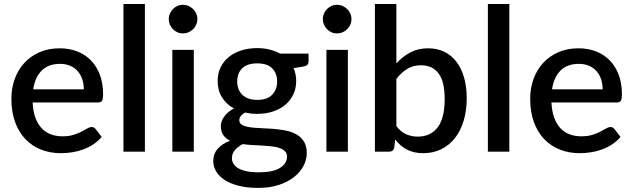

<svg xmlns="http://www.w3.org/2000/svg" viewBox="-20 -760 3170 962"><path d="M281 -440Q222.5 -440 189 -406.5Q155.5 -373 146.5 -312.5H400Q400 -339.5 392.2 -362.8Q384.5 -386 369.5 -403.2Q354.5 -420.5 332.2 -430.2Q310 -440 281 -440ZM279 -518Q326 -518 366 -502.8Q406 -487.5 435 -458Q464 -428.5 480.2 -385.8Q496.5 -343 496.5 -288.5Q496.5 -263.5 491 -255Q485.5 -246.5 471 -246.5H143.5Q145.5 -203 157 -171.2Q168.5 -139.5 187.8 -118.5Q207 -97.5 233.8 -87.2Q260.5 -77 293.5 -77Q325 -77 348 -84.2Q371 -91.5 388 -100.2Q405 -109 417 -116.2Q429 -123.5 439 -123.5Q452 -123.5 459 -113.5L489.5 -74Q470.5 -51.5 446.5 -36Q422.5 -20.5 395.5 -10.8Q368.5 -1 340 3.2Q311.5 7.5 284.5 7.5Q231.5 7.5 186.2 -10.2Q141 -28 107.8 -62.5Q74.5 -97 55.8 -148Q37 -199 37 -265.5Q37 -318.5 53.8 -364.5Q70.5 -410.5 101.8 -444.5Q133 -478.5 177.8 -498.2Q222.5 -518 279 -518Z M706 -740V0H598.5V-740Z M969 -664Q969 -649.5 963.2 -636.5Q957.5 -623.5 947.5 -613.8Q937.5 -604 924.2 -598.2Q911 -592.5 896 -592.5Q881.5 -592.5 868.8 -598.2Q856 -604 846.5 -613.8Q837 -623.5 831.2 -636.5Q825.5 -649.5 825.5 -664Q825.5 -679 831.2 -692Q837 -705 846.5 -714.8Q856 -724.5 868.8 -730.2Q881.5 -736 896 -736Q911 -736 924.2 -730.2Q937.5 -724.5 947.5 -714.8Q957.5 -705 963.2 -692Q969 -679 969 -664ZM951 -510V0H843.5V-510Z M1268.5 -259.5Q1318.5 -259.5 1343.5 -285Q1368.5 -310.5 1368.5 -351.5Q1368.5 -393.5 1343.5 -418Q1318.5 -442.5 1268.5 -442.5Q1219 -442.5 1193.8 -418Q1168.5 -393.5 1168.5 -351.5Q1168.5 -331.5 1175 -314.5Q1181.5 -297.5 1194 -285.2Q1206.5 -273 1225.2 -266.2Q1244 -259.5 1268.5 -259.5ZM1418 25Q1418 8.5 1408.2 -1.8Q1398.5 -12 1382 -18Q1365.5 -24 1343.2 -26.5Q1321 -29 1296.5 -30.5Q1272 -32 1246 -33.2Q1220 -34.5 1196 -38Q1172 -25.5 1157 -8Q1142 9.5 1142 32.5Q1142 47.5 1149.8 60.5Q1157.5 73.5 1173.8 83Q1190 92.5 1215.2 98Q1240.5 103.5 1276 103.5Q1347 103.5 1382.5 81.5Q1418 59.5 1418 25ZM1268.5 -519Q1301.5 -519 1330.2 -511.8Q1359 -504.5 1383 -491.5H1526V-451.5Q1526 -431.5 1502 -427L1451 -418.5Q1464 -388.5 1464 -354Q1464 -316.5 1449.2 -286Q1434.5 -255.5 1408.5 -234Q1382.5 -212.5 1346.5 -201Q1310.5 -189.5 1268.5 -189.5Q1252.5 -189.5 1237.2 -191.2Q1222 -193 1207.5 -196Q1193 -187.5 1186 -178Q1179 -168.5 1179 -158.5Q1179 -142 1193.5 -134Q1208 -126 1231.8 -122.5Q1255.5 -119 1286 -118Q1316.5 -117 1348 -114.5Q1379.5 -112 1410 -106.2Q1440.5 -100.5 1464.2 -87.2Q1488 -74 1502.5 -51.5Q1517 -29 1517 7Q1517 40 1500.5 71.5Q1484 103 1452.8 127.5Q1421.5 152 1376.5 166.8Q1331.5 181.5 1274 181.5Q1217 181.5 1174.8 170.5Q1132.5 159.5 1104.2 140.8Q1076 122 1062.2 97.5Q1048.5 73 1048.5 46.5Q1048.5 10.5 1071.2 -15Q1094 -40.5 1133 -55Q1112 -65 1099.2 -82.5Q1086.5 -100 1086.5 -128.5Q1086.5 -139.5 1090.5 -151.5Q1094.5 -163.5 1102.8 -175.2Q1111 -187 1123.2 -197.5Q1135.5 -208 1152 -216.5Q1114 -237.5 1092.2 -272.5Q1070.5 -307.5 1070.5 -354Q1070.5 -392 1085.2 -422.5Q1100 -453 1126.5 -474.5Q1153 -496 1189.2 -507.5Q1225.5 -519 1268.5 -519Z M1741 -664Q1741 -649.5 1735.2 -636.5Q1729.5 -623.5 1719.5 -613.8Q1709.5 -604 1696.2 -598.2Q1683 -592.5 1668 -592.5Q1653.5 -592.5 1640.8 -598.2Q1628 -604 1618.5 -613.8Q1609 -623.5 1603.2 -636.5Q1597.5 -649.5 1597.5 -664Q1597.5 -679 1603.2 -692Q1609 -705 1618.5 -714.8Q1628 -724.5 1640.8 -730.2Q1653.5 -736 1668 -736Q1683 -736 1696.2 -730.2Q1709.5 -724.5 1719.5 -714.8Q1729.5 -705 1735.2 -692Q1741 -679 1741 -664ZM1723 -510V0H1615.5V-510Z M2089.5 -433Q2050 -433 2020.8 -415.2Q1991.5 -397.5 1966 -364.5V-128Q1988.5 -99 2015.2 -87.2Q2042 -75.5 2073.5 -75.5Q2137 -75.5 2172.5 -121.5Q2208 -167.5 2208 -264Q2208 -352 2177.2 -392.5Q2146.5 -433 2089.5 -433ZM1858.5 0V-740H1966V-442.5Q1997.5 -477 2036.5 -497.5Q2075.5 -518 2125.5 -518Q2170 -518 2205.8 -500.8Q2241.5 -483.5 2266.5 -451Q2291.5 -418.5 2305 -372.2Q2318.5 -326 2318.5 -268Q2318.5 -206 2303.2 -155.2Q2288 -104.5 2259.5 -68.2Q2231 -32 2190.5 -12.2Q2150 7.5 2100 7.5Q2075.5 7.5 2055.5 2.8Q2035.5 -2 2018.5 -10.8Q2001.5 -19.5 1987.2 -32.2Q1973 -45 1960 -61L1955.5 -21.5Q1953 -10 1946.5 -5Q1940 0 1928.5 0Z M2532 -740V0H2424.5V-740Z M2880.5 -440Q2822 -440 2788.5 -406.5Q2755 -373 2746 -312.5H2999.5Q2999.5 -339.5 2991.8 -362.8Q2984 -386 2969 -403.2Q2954 -420.5 2931.8 -430.2Q2909.5 -440 2880.5 -440ZM2878.5 -518Q2925.5 -518 2965.5 -502.8Q3005.5 -487.5 3034.5 -458Q3063.5 -428.5 3079.8 -385.8Q3096 -343 3096 -288.5Q3096 -263.5 3090.5 -255Q3085 -246.5 3070.5 -246.5H2743Q2745 -203 2756.5 -171.2Q2768 -139.5 2787.2 -118.5Q2806.5 -97.5 2833.2 -87.2Q2860 -77 2893 -77Q2924.5 -77 2947.5 -84.2Q2970.5 -91.5 2987.5 -100.2Q3004.5 -109 3016.5 -116.2Q3028.5 -123.5 3038.5 -123.5Q3051.5 -123.5 3058.5 -113.5L3089 -74Q3070 -51.5 3046 -36Q3022 -20.5 2995 -10.8Q2968 -1 2939.5 3.2Q2911 7.5 2884 7.5Q2831 7.5 2785.8 -10.2Q2740.5 -28 2707.2 -62.5Q2674 -97 2655.2 -148Q2636.5 -199 2636.5 -265.5Q2636.5 -318.5 2653.2 -364.5Q2670 -410.5 2701.2 -444.5Q2732.5 -478.5 2777.2 -498.2Q2822 -518 2878.5 -518Z"/></svg>

Font: Lato
Style: Regular
Weight: 600
Designer: Lukasz Dziedzic
Foundry: tyPoland Lukasz Dziedzic
Version: Version 2.006; 2014-01-15; ttfautohint (v1.4.1)